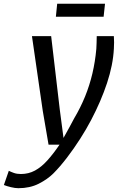

<svg xmlns="http://www.w3.org/2000/svg" viewBox="-112 -748 648 1014"><path d="M-14.9 245.9Q-32 245.9 -53.8 240.6Q-75.5 235.4 -91.5 229.1L-65.5 154.1Q-54.3 159.7 -38.5 165.4Q-22.7 171 -1.7 171Q39 171 72.7 152.7Q106.4 134.4 137.7 99.7Q169.1 65 202.4 16.1H144.4L113.8 -162.8L56.8 -557H158.2L203.9 -167.8L223.4 -19.6Q239.1 -47.6 253.2 -73.4Q267.2 -99.1 279.8 -123.1Q313.1 -179.1 337.2 -238.2Q361.2 -297.3 376 -360Q390.7 -422.8 396.7 -489.5Q397.7 -503.3 398.1 -520.8Q398.6 -538.3 398.9 -557H489.3Q490.5 -542.8 490.5 -524.5Q490.4 -506.1 489.4 -490.7Q485 -405.6 453.4 -309.7Q421.7 -213.8 369.1 -113.8Q344.4 -66.6 311.5 -15.1Q278.5 36.4 242.2 84Q205.9 131.6 170.5 167.3Q139.1 198.7 92.5 222.3Q45.8 245.9 -14.9 245.9ZM435.2 -659.5H183.1L190 -728.2H442.6Z"/></svg>

Font: Merriweather Sans Variable Regular
Style: Italic
Weight: 300
Italic angle: -8°
Designer: Eben Sorkin
Foundry: Eben Sorkin
Version: Version 2.001